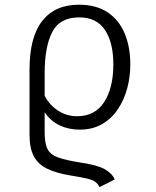

<svg xmlns="http://www.w3.org/2000/svg" viewBox="-20 -568 655 807"><path d="M167.7 -260.5V-165.1Q189.2 -125.1 225.1 -102.3Q261 -79.5 303.6 -79.5Q379.5 -79.5 417.9 -139.2Q456.4 -199 456.4 -297.4Q456.4 -389.2 421 -442.1Q385.6 -494.9 313.8 -494.9Q230.8 -494.9 199.2 -432.8Q167.7 -370.8 167.7 -260.5ZM398.5 218.5Q391.3 204.6 381 196.7Q370.8 188.7 346.7 182.8Q322.6 176.9 274.4 169.2Q216.4 159.5 178.5 141.3Q140.5 123.1 122.3 89Q104.1 54.9 104.1 -2.1V-275.9Q104.1 -412.3 157.7 -480.3Q211.3 -548.2 311.8 -548.2Q384.1 -548.2 432.1 -516.4Q480 -484.6 503.8 -427.9Q527.7 -371.3 527.7 -296.4Q527.7 -245.1 514.6 -196.4Q501.5 -147.7 475.1 -108.5Q448.7 -69.2 408.7 -46.2Q368.7 -23.1 314.9 -23.1Q268.7 -23.1 230.8 -41Q192.8 -59 167.7 -95.9V-11.8Q167.7 33.3 179.2 57.4Q190.8 81.5 222.8 93.3Q254.9 105.1 315.9 114.9Q387.7 125.1 419.5 142.8Q451.3 160.5 462.1 186.2Z"/></svg>

Font: Fira Code Light
Style: Regular
Weight: 300
Monospace: yes
Designer: Carrois Corporate, Edenspiekermann AG, Nikita Prokopov
Foundry: Carrois Corporate, Edenspiekermann AG, Nikita Prokopov
Version: Version 6.000; ttfautohint (v1.8.2) -l 8 -r 50 -G 200 -x 14 